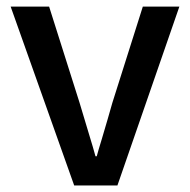

<svg xmlns="http://www.w3.org/2000/svg" viewBox="-20 -570 585 590"><path d="M208 0 12.7 -549.8H130.9L224.6 -253.9Q233.4 -223.6 251 -166Q268.6 -108.4 273.4 -89.8H277.3Q282.2 -108.4 292.5 -141.6Q302.7 -174.8 310.5 -202.6Q318.4 -230.5 325.2 -253.9L418.9 -549.8H531.2L340.8 0Z"/></svg>

Font: Gen Shin Gothic Medium
Style: Regular
Weight: 500
Designer: [Source Han Sans]
Ryoko NISHIZUKA  (kana & ideographs); Paul D. Hunt (Latin, Greek & Cyrillic); Wenlong ZHANG  (bopomofo
Version: Version 1.002.20150607